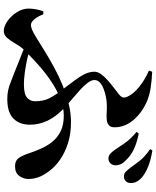

<svg xmlns="http://www.w3.org/2000/svg" viewBox="77 -884 845 1040"><g transform="rotate(90 500.0 -363.5)"><path d="M835 -528Q822 -529 812 -538Q802 -547 790 -564Q776 -585 754.5 -616.5Q733 -648 694 -680L703 -692Q757 -681 791 -664Q825 -647 848 -622Q863 -608 869 -594Q875 -580 875 -566Q875 -550 864 -538.5Q853 -527 835 -528ZM516 20Q490 20 469 15.5Q448 11 425.5 2Q403 -7 374 -18Q341 -32 301.5 -47Q262 -62 220 -80L234 -106Q262 -96 298.5 -88Q335 -80 371.5 -75Q408 -70 435 -70Q490 -70 509 -87.5Q528 -105 528 -131Q528 -175 512 -207Q496 -239 469 -273Q441 -311 418 -341Q395 -371 381.5 -398Q368 -425 368 -452Q368 -470 381.5 -488.5Q395 -507 415.5 -525Q436 -543 456.5 -558.5Q477 -574 492 -586Q506 -598 507.5 -607.5Q509 -617 504 -629Q489 -663 450 -694.5Q411 -726 362 -747L368 -765Q412 -763 455.5 -756.5Q499 -750 534 -734Q593 -707 631 -661.5Q669 -616 669 -561Q669 -539 657 -529.5Q645 -520 626 -518.5Q607 -517 585.5 -518.5Q564 -520 547 -519Q528 -519 505.5 -514.5Q483 -510 461.5 -502Q440 -494 426.5 -481.5Q413 -469 413 -452Q413 -436 427 -417Q441 -398 462.5 -378Q484 -358 509 -337Q534 -316 556 -297Q609 -248 632 -200.5Q655 -153 655 -103Q655 -46 621.5 -13Q588 20 516 20ZM147 39Q122 39 93.5 19Q65 -1 45.5 -32Q26 -63 26 -95Q26 -114 30 -136.5Q34 -159 41 -175H57Q69 -144 84.5 -126Q100 -108 115 -108Q124 -108 137.5 -113Q151 -118 177 -133.5Q203 -149 249 -178Q294 -206 342.5 -232.5Q391 -259 441 -279.5Q491 -300 541.5 -312.5Q592 -325 640 -325Q705 -325 756 -308.5Q807 -292 845.5 -265Q884 -238 906 -207Q929 -177 939 -150Q949 -123 949 -94Q949 -68 932.5 -45Q916 -22 880 -22Q850 -22 836 -41Q822 -60 809 -100Q799 -129 785 -161.5Q771 -194 748.5 -222.5Q726 -251 691.5 -268.5Q657 -286 606 -286Q559 -286 510 -266Q461 -246 414 -213.5Q367 -181 324 -142Q281 -103 244 -65Q229 -48 215 -23Q201 2 185 20.5Q169 39 147 39ZM935 -612Q920 -612 909.5 -622Q899 -632 885 -651Q872 -669 852 -695.5Q832 -722 787 -754L795 -766Q846 -757 880.5 -743.5Q915 -730 937 -712Q971 -684 971 -650Q971 -633 961.5 -622.5Q952 -612 935 -612Z"/></g></svg>

Font: Noto Serif TC ExtraBold
Style: Regular
Weight: 800
Designer: Ryoko NISHIZUKA 西塚涼子 (kana & ideographs); Frank Grießhammer (Latin, Greek & Cyrillic); Wenlong ZHANG 张文龙 (bopomofo); San
Foundry: Adobe
Version: Version 2.002-H1;hotconv 1.1.0;makeotfexe 2.6.0